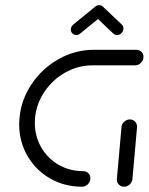

<svg xmlns="http://www.w3.org/2000/svg" viewBox="-20 -707 563 727"><path d="M322.2 -32.2Q322.2 -19.3 312.8 -9.6Q303.3 0 290.4 0Q224.1 0 169.6 -31.3Q115.2 -62.6 83.9 -116.9Q52.6 -171.1 52.6 -236.3Q52.6 -247.8 53.7 -259.3Q60 -329.6 100 -389.1Q140 -448.5 202.6 -483.5Q265.2 -518.5 335.6 -518.5H496.3Q507.8 -518.5 515.6 -510.7Q523.3 -503 523.3 -491.9Q523.3 -478.9 513.9 -469.3Q504.4 -459.6 491.5 -459.6H330.4Q275.9 -459.6 227.8 -432.8Q179.6 -405.9 148.5 -359.8Q117.4 -313.7 112.6 -259.3Q111.9 -247.4 111.9 -241.9Q111.9 -191.5 135.9 -149.4Q160 -107.4 201.9 -83.1Q243.7 -58.9 295.2 -58.9Q306.7 -58.9 314.4 -51.3Q322.2 -43.7 322.2 -32.2ZM449.6 0Q437.4 0 429.4 -8.7Q421.5 -17.4 422.6 -29.6L440 -225.2Q440.7 -237.4 450.2 -246.1Q459.6 -254.8 471.9 -254.8Q484.1 -254.8 491.9 -246.1Q499.6 -237.4 498.9 -225.2L481.5 -29.6Q480.4 -17.4 471.1 -8.7Q461.9 0 449.6 0ZM355.6 -687.4Q364.4 -687.4 370.2 -681.5Q375.9 -675.6 375.9 -667Q375.9 -661.5 373.3 -656.3Q370.7 -651.1 366.7 -647.8L283.7 -580Q277 -574.4 268.9 -574.4Q260 -574.4 254.1 -580.4Q248.1 -586.3 248.1 -594.8Q248.1 -600.4 250.7 -605.6Q253.3 -610.7 257.4 -614.1L340.7 -681.9Q347 -687.4 355.6 -687.4ZM370 -681.5 441.1 -614.1Q447.4 -608.5 447.4 -599.3Q447.4 -588.9 440.2 -581.7Q433 -574.4 423 -574.4Q415.2 -574.4 408.9 -580L338.5 -647Z"/></svg>

Font: 26F Galaxy Sans Medium
Style: Italic
Weight: 500
Italic angle: -5°
Designer: C₂₉H₂₅N₃O₅
Version: Version 1.200